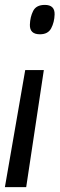

<svg xmlns="http://www.w3.org/2000/svg" viewBox="-56 -562 243 784"><path d="M123 -276 51 202H-36L47 -276ZM167 -503Q166 -471 153 -446.5Q140 -422 107 -422Q65 -422 66 -461Q67 -493 79.5 -517.5Q92 -542 127 -542Q168 -542 167 -503Z"/></svg>

Font: Georama Condensed Medium
Style: Italic
Weight: 500
Width: 3
Italic angle: -9°
Designer: Jean-Baptiste Levee
Foundry: Production Type
Version: Version 1.000